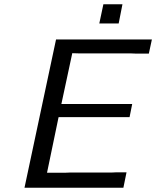

<svg xmlns="http://www.w3.org/2000/svg" viewBox="-20 -875 728 895"><path d="M94.2 0 241.2 -690.9H688L673.8 -625H617.2L591.8 -626H352.1L316.9 -627L266.1 -390.1H596.2L584 -329.1H253.9L252.9 -328.1L199.2 -69.8H284.2L308.1 -70.8H502L523.9 -71.8H569.8L555.2 0ZM442.9 -765.6 461.9 -855H550.8L533.2 -765.6Z"/></svg>

Font: CMU Sans Serif
Style: Oblique
Weight: 500
Italic angle: -12°
Version: Version 0.7.0